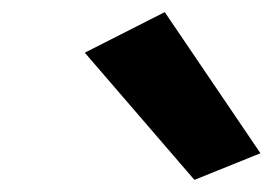

<svg xmlns="http://www.w3.org/2000/svg" viewBox="-20 -852 450 317"><path d="M120 -765 301 -555 410 -599 252 -832Z"/></svg>

Font: Rabbid Highway Sign IV
Style: BdObl
Weight: 400
Foundry: Cannot Into Space Fonts
Version: Version 0.277